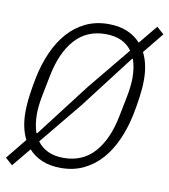

<svg xmlns="http://www.w3.org/2000/svg" viewBox="-88 -811 815 924"><g transform="rotate(10 319.5 -349.0)"><path d="M126 -133 326 -394 497 -602Q477 -630 445 -645Q413 -660 368 -660Q276 -660 218.5 -596Q161 -532 138 -415L118 -314Q113 -288 110.5 -265Q108 -242 108 -225Q108 -173 122 -133ZM271 -38Q363 -38 420.5 -102Q478 -166 501 -283L521 -384Q526 -410 528.5 -433Q531 -456 531 -473Q531 -525 517 -565H513L313 -304L142 -96Q162 -68 194 -53Q226 -38 271 -38ZM266 12Q213 12 174 -4.5Q135 -21 108 -51L33 40L-2 9L80 -92Q66 -119 59 -152Q52 -185 52 -223Q52 -263 58.5 -309.5Q65 -356 73 -395Q87 -463 112.5 -520.5Q138 -578 175 -620Q212 -662 261.5 -686Q311 -710 373 -710Q426 -710 465 -693.5Q504 -677 531 -647L606 -738L641 -707L559 -606Q573 -579 580 -546Q587 -513 587 -475Q587 -435 580.5 -388.5Q574 -342 566 -303Q552 -235 526.5 -177.5Q501 -120 464 -78Q427 -36 377.5 -12Q328 12 266 12Z"/></g></svg>

Font: IBM Plex Sans Cond Light
Style: Italic
Weight: 300
Width: 3
Italic angle: -11°
Designer: Mike Abbink, Paul van der Laan, Pieter van Rosmalen
Foundry: Bold Monday
Version: Version 1.3